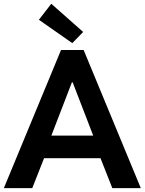

<svg xmlns="http://www.w3.org/2000/svg" viewBox="-21 -980 753 1000"><path d="M296.9 -719.7H414.6L712.4 0H564L502.4 -156.2H208.5L147 0H-1ZM181.6 -877 246.1 -960.4 412.1 -813.5 355.5 -755.4ZM464.4 -273.9 357.4 -551.3H353.5L246.6 -273.9Z"/></svg>

Font: Reddit Sans
Style: Bold
Weight: 700
Designer: Stephen Hutchings
Foundry: Reddit
Version: Version 1.013